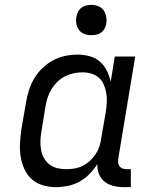

<svg xmlns="http://www.w3.org/2000/svg" viewBox="-20 -763 640 791"><path d="M210 8Q210 8 210 8Q210 8 210 8Q182 8 155.5 0Q129 -8 110 -25.5Q91 -43 80 -67.5Q69 -92 65 -118.5Q61 -145 62.5 -173.5Q64 -202 68 -230L87 -340Q91 -365 99 -390.5Q107 -416 120.5 -439Q134 -462 154 -481.5Q174 -501 198 -514Q222 -527 248 -532.5Q274 -538 299 -538Q325 -538 349 -531.5Q373 -525 391 -509.5Q409 -494 420 -472Q431 -450 436 -426L453 -530H537L467 -108Q466 -99 467 -91Q468 -83 473 -77Q478 -71 486 -68.5Q494 -66 502 -66H519V8H490Q468 8 447.5 3Q427 -2 411 -14.5Q395 -27 387.5 -46.5Q380 -66 381 -87Q367 -65 348.5 -46Q330 -27 307 -14.5Q284 -2 259 3Q234 8 210 8ZM254 -66Q271 -66 288 -69Q305 -72 321 -80Q337 -88 350.5 -100.5Q364 -113 374 -128Q384 -143 389.5 -159.5Q395 -176 397 -193L416 -303Q419 -322 420 -341Q421 -360 418 -378.5Q415 -397 408 -413.5Q401 -430 388 -442Q375 -454 357 -459.5Q339 -465 320 -465Q301 -465 283 -461Q265 -457 248 -448.5Q231 -440 217 -426.5Q203 -413 193 -397Q183 -381 177 -363.5Q171 -346 168 -328L150 -218Q147 -199 146.5 -180Q146 -161 149.5 -143.5Q153 -126 162 -110.5Q171 -95 185 -84.5Q199 -74 217 -70Q235 -66 254 -66ZM356 -618Q341 -618 327.5 -623Q314 -628 305.5 -639.5Q297 -651 294.5 -665.5Q292 -680 295 -695Q297 -705 302 -715Q307 -725 316 -731.5Q325 -738 335.5 -740.5Q346 -743 356 -743Q371 -743 385 -737.5Q399 -732 407 -720.5Q415 -709 417.5 -694.5Q420 -680 418 -665Q416 -655 410.5 -645Q405 -635 396 -628.5Q387 -622 376.5 -620Q366 -618 356 -618Z"/></svg>

Font: Iosevka Curly Slab Extended
Style: Italic
Weight: 400
Width: 7
Italic angle: -9°
Monospace: yes
Designer: Belleve Invis
Foundry: Belleve Invis
Version: Version 11.1.0; ttfautohint (v1.8.3)